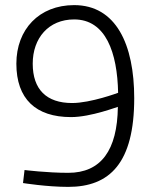

<svg xmlns="http://www.w3.org/2000/svg" viewBox="-20 -722 600 751"><path d="M262 -319C162 -319 108 -372 108 -473C108 -573 170 -646 270 -646C394 -646 439 -516 442 -359C442 -359 335 -319 262 -319ZM70 -6C70 -6 163 9 247 9C409 9 505 -84 505 -338C505 -548 434 -702 270 -702C133 -702 44 -607 44 -473C44 -335 120 -264 258 -264C336 -264 441 -305 441 -304C439 -134 375 -46 247 -46C163 -46 76 -57 76 -57L70 -6Z"/></svg>

Font: RazerF5 Light
Style: Regular
Weight: 300
Foundry: Razer Inc.
Version: Version 2